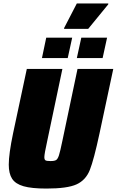

<svg xmlns="http://www.w3.org/2000/svg" viewBox="-20 -1089 679 1117"><path d="M31 -131Q31 -193 56 -313L136 -688H343L255 -270Q238 -193 238 -175Q238 -160 245 -156Q252 -152 274 -152Q297 -152 306.5 -158Q316 -164 323 -185.5Q330 -207 343 -270L431 -688H639L559 -313Q526 -159 502.5 -100Q479 -41 425.5 -16.5Q372 8 250 8Q164 8 117 -5.5Q70 -19 50.5 -49Q31 -79 31 -131ZM224 -751 249 -870H400L374 -751ZM427 -751 453 -870H603L577 -751ZM353 -921V-926L427 -1069H610V-1064L493 -921Z"/></svg>

Font: Saira Semi Condensed Black
Style: Italic
Weight: 900
Width: 4
Italic angle: -12°
Designer: Hector Gatti with collaboration of the Omnibus-Type team
Foundry: Omnibus-Type
Version: Version 1.001; ttfautohint (v1.8)